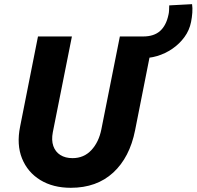

<svg xmlns="http://www.w3.org/2000/svg" viewBox="-20 -895 945 923"><path d="M320.3 7.8Q234.9 7.8 173.8 -29.5Q112.8 -66.9 85.9 -133.3Q59.1 -199.7 76.7 -286.6L162.6 -719.7H325.7L233.9 -259.3Q226.6 -221.2 236.3 -193.1Q246.1 -165 270 -149.9Q293.9 -134.8 328.6 -134.8Q383.3 -134.8 419.2 -173.3Q455.1 -211.9 467.3 -273.4L556.2 -719.7H718.8L629.4 -268.6Q603.5 -138.2 524.2 -65.2Q444.8 7.8 320.3 7.8ZM656.7 -616.2 668 -719.7Q720.2 -719.7 749.8 -746.3Q779.3 -772.9 790 -824.7Q792 -832 792.7 -844.5Q793.5 -856.9 793.5 -869.1L903.3 -875Q906.2 -856.9 904.5 -833.7Q902.8 -810.5 898.4 -789.1Q890.6 -749.5 866.7 -716.8Q842.8 -684.1 808.6 -660.6Q774.4 -637.2 734.9 -625.5Q695.3 -613.8 656.7 -616.2Z"/></svg>

Font: Reddit Sans ExtraBold
Style: Italic
Weight: 800
Italic angle: -11.25°
Designer: Stephen Hutchings
Version: Version 1.013